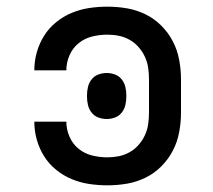

<svg xmlns="http://www.w3.org/2000/svg" viewBox="-20 -548 640 576"><path d="M302 8Q275 8 248 4Q221 0 195.5 -10.5Q170 -21 148.5 -38.5Q127 -56 112.5 -79Q98 -102 90.5 -128.5Q83 -155 83 -182Q83 -183 83 -183Q83 -183 83 -183H179Q179 -183 179 -183Q179 -183 179 -183Q179 -160 188.5 -138Q198 -116 216 -101.5Q234 -87 256.5 -81.5Q279 -76 302 -76Q320 -76 337 -79.5Q354 -83 369 -91.5Q384 -100 395.5 -113Q407 -126 414.5 -142Q422 -158 424.5 -175.5Q427 -193 427 -210V-310Q427 -327 424.5 -344.5Q422 -362 414.5 -378Q407 -394 395.5 -407Q384 -420 369 -428.5Q354 -437 337 -440.5Q320 -444 302 -444Q279 -444 256.5 -438.5Q234 -433 216 -418.5Q198 -404 188.5 -382Q179 -360 179 -337Q179 -337 179 -337Q179 -337 179 -337H83Q83 -337 83 -337Q83 -337 83 -338Q83 -365 90.5 -391.5Q98 -418 112.5 -441Q127 -464 148.5 -481.5Q170 -499 195.5 -509.5Q221 -520 248 -524Q275 -528 302 -528Q332 -528 361 -523Q390 -518 416.5 -505Q443 -492 464 -471Q485 -450 498.5 -424Q512 -398 517.5 -368.5Q523 -339 523 -310V-210Q523 -181 517.5 -151.5Q512 -122 498.5 -96Q485 -70 464 -49Q443 -28 416.5 -15Q390 -2 361 3Q332 8 302 8ZM300 -191Q287 -191 275 -195.5Q263 -200 255 -210Q247 -220 244 -232.5Q241 -245 241 -258V-262Q241 -275 244 -287.5Q247 -300 255 -310Q263 -320 275 -324.5Q287 -329 300 -329Q313 -329 325 -324.5Q337 -320 345 -310Q353 -300 356 -287.5Q359 -275 359 -262V-258Q359 -245 356 -232.5Q353 -220 345 -210Q337 -200 325 -195.5Q313 -191 300 -191Z"/></svg>

Font: Iosevka Custom Medium Extended
Style: Regular
Weight: 500
Width: 7
Monospace: yes
Designer: Belleve Invis
Foundry: Belleve Invis
Version: Version 11.2.4; ttfautohint (v1.8.4)